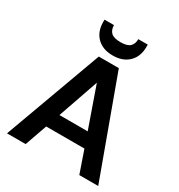

<svg xmlns="http://www.w3.org/2000/svg" viewBox="-210 -1056 1114 1196"><g transform="rotate(30 347.0 -458.5)"><path d="M19 0 275 -700H419L675 0H539L484 -159H209L153 0ZM245 -262H448L346 -553ZM346 -749Q274 -749 232.5 -790Q191 -831 191 -901V-917H259Q259 -883 278.5 -864Q298 -845 347 -845Q395 -845 414.5 -864Q434 -883 434 -917H502V-900Q502 -831 460 -790Q418 -749 346 -749Z"/></g></svg>

Font: Rethink Sans
Style: Bold
Weight: 700
Designer: The Rethink Sans project authors (Hans Thiessen). DM Sans designed by Colophon Foundry.
Foundry: Rethink Communications LLC
Version: Version 1.001